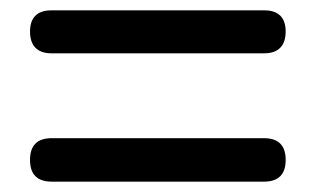

<svg xmlns="http://www.w3.org/2000/svg" viewBox="-20 -557 610 371"><path d="M285 -537H79C52 -537 38 -523 38 -496C38 -469 52 -454 79 -454H285H491C518 -454 532 -469 532 -496C532 -523 518 -537 491 -537ZM285 -290H80C52 -290 38 -276 38 -248C38 -220 52 -206 80 -206H285H490C518 -206 532 -220 532 -248C532 -276 518 -290 490 -290Z"/></svg>

Font: GenSenRounded2 TW M
Style: Regular
Weight: 500
Version: Version 2.100;PS 2.1;hotconv 16.6.51;makeotf.lib2.5.65220 DE